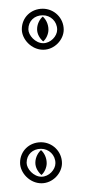

<svg xmlns="http://www.w3.org/2000/svg" viewBox="-20 -401 200 440"><path d="M26 -28C26 -5 48 19 75 19C101 19 122 -4 122 -27C122 -54 100 -75 74 -75C47 -75 26 -55 26 -28ZM30 -334C30 -311 52 -287 79 -287C105 -287 126 -310 126 -333C126 -360 104 -381 78 -381C51 -381 30 -361 30 -334ZM41 -28C41 -47 55 -60 74 -60C92 -60 107 -46 107 -27C107 -12 92 4 75 4C57 4 41 -14 41 -28ZM45 -334C45 -353 59 -366 78 -366C96 -366 111 -352 111 -333C111 -318 96 -302 79 -302C61 -302 45 -320 45 -334ZM61 -28C61 -17 67 -7 75 0C82 -6 87 -17 87 -27C87 -40 81 -51 74 -57C68 -52 61 -41 61 -28ZM65 -334C65 -323 71 -313 79 -306C86 -312 91 -323 91 -333C91 -346 85 -357 78 -363C72 -358 65 -347 65 -334Z"/></svg>

Font: Snowfall
Style: Eco
Weight: 400
Designer: Jasper
Foundry: Cannot Into Space Fonts
Version: Version 0.9